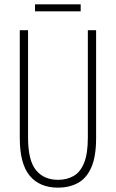

<svg xmlns="http://www.w3.org/2000/svg" viewBox="-20 -853 533 883"><path d="M422 -218Q422 -132 399.5 -82Q377 -32 337.5 -11Q298 10 247 10Q162 10 116.5 -45Q71 -100 71 -218V-714H109V-221Q109 -115 145.5 -70.5Q182 -26 247 -26Q288 -26 319 -44Q350 -62 367 -104.5Q384 -147 384 -221V-714H422ZM351 -833V-801H141V-833Z"/></svg>

Font: Noto Sans Gurmukhi ExtraCondensed ExtraLight
Style: Regular
Weight: 200
Width: 2
Designer: Jelle Bosma - Monotype Design Team
Foundry: Monotype Imaging Inc.
Version: Version 2.004; ttfautohint (v1.8.4.7-5d5b)